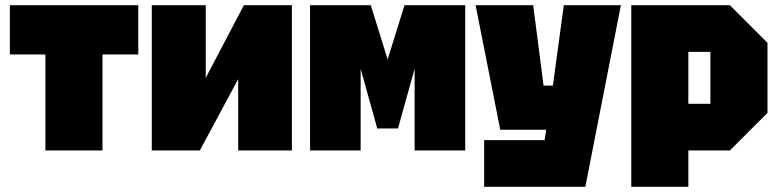

<svg xmlns="http://www.w3.org/2000/svg" viewBox="-20 -580 3008 740"><path d="M375 0V-370H513V-560H18V-370H155V0Z M1105 0H898V-275L750 0H565V-560H773V-280L920 -560H1105Z M1175 0V-560H1409L1474 -351L1539 -560H1773V0H1578V-315L1514 -85H1434L1370 -315V0Z M1846 140V-40H2079L2085 -80H1908L1813 -560H2035L2075 -250H2111L2153 -560H2373L2236 140Z M2413 140V-560H2793L2938 -415V-145L2793 0H2633V140ZM2718 -380H2633V-180H2718Z"/></svg>

Font: Tektur SemiCondensed Black
Style: Regular
Weight: 900
Width: 4
Designer: Adam Jagosz
Foundry: Adam Jagosz
Version: Version 1.005;gftools[0.9.30]